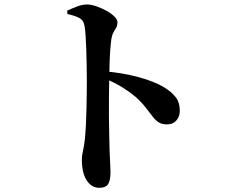

<svg xmlns="http://www.w3.org/2000/svg" viewBox="-20 -810 1040 880"><path d="M288 -761.2Q309.6 -771.2 333.3 -780.4Q357 -789.5 378.7 -789.5Q397.3 -789.5 421.1 -781.5Q444.9 -773.4 467.4 -761Q489.8 -748.7 504 -734.5Q518.3 -720.4 518.3 -708.1Q518.3 -693.5 512.5 -683.4Q506.6 -673.3 500.3 -662.1Q494 -651 490.5 -632.1Q487.5 -609.9 485.3 -581.1Q483.1 -552.4 482.2 -519.3Q481.3 -486.2 480.6 -451.5Q479.9 -410.8 479.4 -367Q478.9 -323.2 479.2 -279.3Q479.6 -235.4 480.6 -195.1Q481.5 -154.9 482.2 -121.1Q483.7 -82.8 485.1 -57.6Q486.4 -32.5 486.4 -22.1Q486.4 16.9 475.6 33.8Q464.7 50.8 435.4 50.8Q409.6 50.8 391.6 34.1Q373.6 17.4 364.3 -11.4Q355.1 -40.2 355.1 -77Q355.1 -97.1 360.1 -117.5Q365.1 -138 368.8 -170.9Q371.8 -198.9 373.7 -235.7Q375.6 -272.4 376.4 -311.1Q377.3 -349.7 377.6 -383.8Q378 -417.8 378 -440.1Q378 -471.5 377.3 -508.4Q376.6 -545.3 375.5 -581.2Q374.4 -617.1 372.4 -646.9Q370.4 -676.7 367 -693.5Q362.3 -718.7 341 -729Q319.6 -739.3 289 -745.5ZM458.3 -483.1Q540.5 -476.5 613.5 -456.9Q686.5 -437.3 731.4 -410.3Q764.3 -390.7 784.2 -366Q804.1 -341.2 804.1 -301.1Q804.1 -276.8 788.7 -258.3Q773.4 -239.9 745.6 -239.9Q721.8 -239.9 707 -249.5Q692.2 -259.1 679 -276.4Q665.9 -293.6 648 -316.8Q630.1 -340 601.4 -366.1Q574.8 -388.5 541.4 -409.3Q508 -430.1 458.3 -451.3Z"/></svg>

Font: Noto Serif SC
Style: Regular
Weight: 200
Designer: Ryoko NISHIZUKA 西塚涼子 (kana & ideographs); Frank Grießhammer (Latin, Greek & Cyrillic); Wenlong ZHANG 张文龙 (bopomofo); San
Foundry: Adobe
Version: Version 2.001;hotconv 1.1.0;makeotfexe 2.6.0